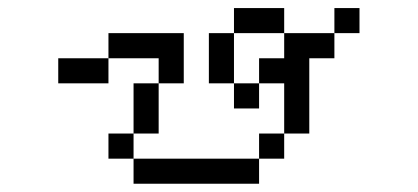

<svg xmlns="http://www.w3.org/2000/svg" viewBox="-20 -645 1040 478"><path d="M875 -562.5V-625H812.5V-562.5H687.5V-500H625V-437.5H562.5V-375H625V-437.5H687.5Q687.5 -437.5 687.5 -312.5H625V-250H312.5V-187.5H625V-250H687.5V-312.5H750V-500H812.5V-562.5ZM312.5 -250V-312.5H250V-250ZM312.5 -312.5H375Q375 -312.5 375 -437.5H312.5Q312.5 -437.5 312.5 -312.5ZM375 -437.5H437.5Q437.5 -437.5 437.5 -562.5H250V-500H125V-437.5H250V-500H375ZM562.5 -437.5Q562.5 -437.5 562.5 -562.5H500Q500 -562.5 500 -437.5ZM562.5 -562.5H687.5V-625H562.5Z"/></svg>

Font: UnifontExMono
Style: Regular
Weight: 500
Version: Version 15.0.06